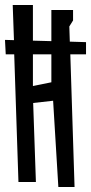

<svg xmlns="http://www.w3.org/2000/svg" viewBox="-21 -730 366 770"><path d="M324 -512H261L278 20H213L192 -326L112 -317L123 0H53L36 -512H2L-1 -570L35 -569L30 -710H111V-567L185 -565V-690H272V-648L257 -624L259 -563L324 -561ZM185 -512H111V-385L185 -400Z"/></svg>

Font: Bahianita
Style: Regular
Weight: 400
Designer: Pablo Cosgaya & Dani Raskovsky
Foundry: Pablo Cosgaya & Dani Raskovsky
Version: Version 1.008